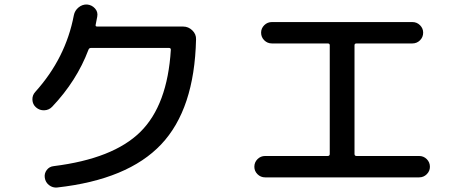

<svg xmlns="http://www.w3.org/2000/svg" viewBox="-20 -803 2040 853"><path d="M212 -329Q198 -314 177 -313Q156 -312 140 -326Q125 -339 124 -359.5Q123 -380 137 -395Q272 -545 308 -735Q312 -756 329 -770Q346 -784 367 -783Q388 -781 402 -765.5Q416 -750 412 -729Q411 -723 408.5 -711Q406 -699 405 -693Q403 -685 412 -685H794Q817 -685 834.5 -668Q852 -651 851 -628Q844 -318 696 -161.5Q548 -5 234 30Q214 32 198 19.5Q182 7 179 -13Q176 -32 187.5 -47.5Q199 -63 219 -65Q483 -98 603.5 -217Q724 -336 739 -582Q739 -590 731 -590H384Q376 -590 373 -582Q321 -444 212 -329Z M1158 -15Q1138 -15 1124 -29Q1110 -43 1110 -62Q1110 -82 1124 -96Q1138 -110 1158 -110H1436Q1445 -110 1445 -119V-602Q1445 -610 1436 -610H1188Q1168 -610 1154 -624Q1140 -638 1140 -658Q1140 -677 1154 -691Q1168 -705 1188 -705H1812Q1832 -705 1846 -691Q1860 -677 1860 -658Q1860 -638 1846 -624Q1832 -610 1812 -610H1564Q1555 -610 1555 -602V-119Q1555 -110 1564 -110H1842Q1862 -110 1876 -96Q1890 -82 1890 -62Q1890 -43 1876 -29Q1862 -15 1842 -15Z"/></svg>

Font: Rounded Mplus 1c Medium
Style: Regular
Weight: 500
Version: Version 1.059.20150529